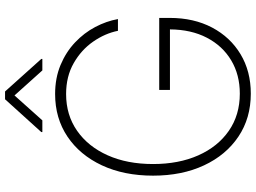

<svg xmlns="http://www.w3.org/2000/svg" viewBox="-142 -826 979 734"><g transform="rotate(-90 347.0 -459.5)"><path d="M355.5 10.3Q261.7 10.3 191.2 -37.1Q120.6 -84.5 81.3 -168.7Q42 -252.9 42 -363.3Q42 -474.6 81.5 -559.1Q121.1 -643.6 191.4 -690.7Q261.7 -737.8 354 -737.8Q415.5 -737.8 465.1 -717Q514.6 -696.3 551.3 -661.6Q587.9 -627 610.4 -584.2Q632.8 -541.5 640.6 -497.6H595.7Q585.9 -546.9 554.4 -592.3Q522.9 -637.7 472.2 -666.7Q421.4 -695.8 354 -695.8Q273.9 -695.8 213.6 -653.8Q153.3 -611.8 119.9 -537.1Q86.4 -462.4 86.4 -363.3Q86.4 -265.1 119.6 -190.4Q152.8 -115.7 213.4 -73.7Q273.9 -31.7 355.5 -31.7Q427.7 -31.7 482.9 -64.7Q538.1 -97.7 569.3 -157.7Q600.6 -217.8 601.1 -298.8H369.6V-339.8H645V-299.3Q645 -207.5 608.2 -137.7Q571.3 -67.9 506.1 -28.8Q440.9 10.3 355.5 10.3ZM444.3 -786.6 348.6 -893.1 253.4 -786.6H208.5V-790.5L334 -929.2H363.8L488.3 -790.5V-786.6Z"/></g></svg>

Font: Inter Display Extra Light
Style: Regular
Weight: 200
Designer: Rasmus Andersson
Foundry: rsms
Version: Version 4.000;git-4fc901f